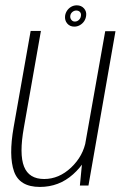

<svg xmlns="http://www.w3.org/2000/svg" viewBox="-20 -714 468 739"><path d="M287.5 0H320.5L424.5 -594H385L297 -98ZM137.5 -595H98L32.5 -224.5Q13 -114 34 -54.2Q55 5.5 133.5 5.5Q207 5.5 261.2 -43Q315.5 -91.5 326 -151L311 -174Q300.5 -113.5 253.8 -69.2Q207 -25 150 -25Q91.5 -25 72.5 -73Q53.5 -121 72 -223.5ZM266 -611.5Q277.5 -611.5 287.5 -617.2Q297.5 -623 303.8 -632.2Q310 -641.5 311.5 -653Q314 -669.5 303.5 -681.5Q293 -693.5 275.5 -693.5Q264 -693.5 254.2 -688Q244.5 -682.5 238.2 -673.2Q232 -664 230.5 -653Q228.5 -635.5 238.8 -623.5Q249 -611.5 266 -611.5ZM268 -631Q260 -631 254.8 -637.5Q249.5 -644 250.5 -653Q251.5 -662 258.5 -667.8Q265.5 -673.5 273.5 -673.5Q282.5 -673.5 287.8 -667.8Q293 -662 291.5 -653Q290.5 -644 283.8 -637.5Q277 -631 268 -631Z"/></svg>

Font: Anybody SemiCondensed ExtraLight
Style: Italic
Weight: 250
Width: 4
Italic angle: -10°
Version: Version 1.113;gftools[0.9.25]